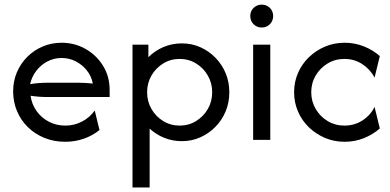

<svg xmlns="http://www.w3.org/2000/svg" viewBox="-20 -612 1707 840"><path d="M265.3 8.3Q216 8.3 174.3 -8.7Q132.6 -25.7 102.1 -55.6Q71.5 -85.4 54.5 -125.7Q37.5 -166 37.5 -212.5Q37.5 -256.9 53.8 -295.5Q70.1 -334 99.3 -363.2Q128.5 -392.4 167 -408.7Q205.6 -425 249.3 -425Q306.9 -425 354.9 -397.6Q402.8 -370.1 431.2 -323.6Q459.7 -277.1 459.7 -218.1V-187.5H187.5Q169.4 -187.5 150.7 -188.9Q131.9 -190.3 113.9 -193.1Q118.8 -156.2 139.9 -126.4Q161.1 -96.5 193.8 -79.5Q226.4 -62.5 266 -62.5Q305.6 -62.5 339.6 -80.6Q373.6 -98.6 394.4 -128.5L415.3 -43.1Q385.4 -18.8 346.9 -5.2Q308.3 8.3 265.3 8.3ZM111.8 -243.8Q130.6 -247.2 149.7 -248.6Q168.8 -250 187.5 -250H325.7Q341 -250 355.9 -249Q370.8 -247.9 386.1 -246.5Q379.9 -279.2 359.7 -304.2Q339.6 -329.2 311.1 -343.8Q282.6 -358.3 249.3 -358.3Q215.3 -358.3 186.5 -342.7Q157.6 -327.1 138.2 -301.4Q118.8 -275.7 111.8 -243.8Z M559.7 208.3V-416.7H629.2V-361.8Q657.6 -390.3 695.1 -406.2Q732.6 -422.2 775.7 -422.2Q818.8 -422.2 856.2 -405.6Q893.8 -388.9 922.6 -359.4Q951.4 -329.9 967.4 -291.3Q983.3 -252.8 983.3 -208.3Q983.3 -163.9 967.4 -125.3Q951.4 -86.8 922.6 -57.3Q893.8 -27.8 856.2 -11.1Q818.8 5.6 775.7 5.6Q734.7 5.6 698.6 -9Q662.5 -23.6 634.7 -49.3V208.3ZM766 -62.5Q805.6 -62.5 837.8 -82.3Q870.1 -102.1 889.2 -135.1Q908.3 -168.1 908.3 -208.3Q908.3 -248.6 889.2 -281.6Q870.1 -314.6 837.8 -334.4Q805.6 -354.2 766 -354.2Q726.4 -354.2 694.1 -334.4Q661.8 -314.6 642.7 -281.6Q623.6 -248.6 623.6 -208.3Q623.6 -168.1 642.7 -135.1Q661.8 -102.1 694.1 -82.3Q726.4 -62.5 766 -62.5Z M1087.5 0V-416.7H1162.5V0ZM1125 -491.7Q1111.1 -491.7 1099.7 -498.3Q1088.2 -504.9 1081.6 -516.3Q1075 -527.8 1075 -541.7Q1075 -556.2 1081.6 -567.4Q1088.2 -578.5 1099.7 -585.1Q1111.1 -591.7 1125 -591.7Q1139.6 -591.7 1150.7 -585.1Q1161.8 -578.5 1168.4 -567.4Q1175 -556.2 1175 -541.7Q1175 -527.8 1168.4 -516.3Q1161.8 -504.9 1150.7 -498.3Q1139.6 -491.7 1125 -491.7Z M1487.5 8.3Q1441.7 8.3 1401.7 -8.7Q1361.8 -25.7 1331.2 -55.2Q1300.7 -84.7 1283.7 -124.3Q1266.7 -163.9 1266.7 -208.3Q1266.7 -253.5 1283.7 -292.7Q1300.7 -331.9 1331.2 -361.5Q1361.8 -391 1401.7 -408Q1441.7 -425 1487.5 -425Q1532.6 -425 1572.2 -409Q1611.8 -393.1 1641.7 -366.7L1618.7 -272.2Q1601.4 -306.9 1566.3 -330.6Q1531.2 -354.2 1486.8 -354.2Q1446.5 -354.2 1413.5 -334.4Q1380.6 -314.6 1361.1 -281.6Q1341.7 -248.6 1341.7 -208.3Q1341.7 -168.8 1361.1 -135.4Q1380.6 -102.1 1413.5 -82.3Q1446.5 -62.5 1486.8 -62.5Q1531.2 -62.5 1566.3 -85.4Q1601.4 -108.3 1618.7 -144.4L1641.7 -50Q1611.8 -23.6 1572.2 -7.6Q1532.6 8.3 1487.5 8.3Z"/></svg>

Font: Afacad Flux
Style: Regular
Weight: 400
Designer: Kristian Moeller
Foundry: Dicotype
Version: Version 1.100